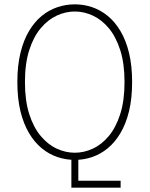

<svg xmlns="http://www.w3.org/2000/svg" viewBox="-20 -726 690 885"><path d="M309 139V0H341V122L326 107H536V139ZM325 11Q284 11 245 -2Q206 -15 172.5 -42.5Q139 -70 113.8 -112.5Q88.5 -155 74.2 -213.5Q60 -272 60 -348Q60 -423.5 74.2 -482Q88.5 -540.5 113.8 -583Q139 -625.5 172.5 -652.8Q206 -680 245 -693Q284 -706 325 -706Q366 -706 404.5 -693Q443 -680 476.5 -652.8Q510 -625.5 535.2 -583Q560.5 -540.5 574.8 -482Q589 -423.5 589 -348Q589 -272 574.8 -213.5Q560.5 -155 535.2 -112.5Q510 -70 476.5 -42.5Q443 -15 404.5 -2Q366 11 325 11ZM325 -22Q367 -22 407.8 -40.8Q448.5 -59.5 481.5 -99Q514.5 -138.5 534.2 -200.2Q554 -262 554 -348Q554 -433.5 534.2 -495Q514.5 -556.5 481.5 -596Q448.5 -635.5 407.8 -654.2Q367 -673 325 -673Q282.5 -673 241.8 -654.2Q201 -635.5 167.8 -596Q134.5 -556.5 114.8 -495Q95 -433.5 95 -348Q95 -262 114.8 -200.2Q134.5 -138.5 167.8 -99Q201 -59.5 241.8 -40.8Q282.5 -22 325 -22Z"/></svg>

Font: Trispace Thin
Style: Regular
Weight: 100
Designer: Tyler Finck
Foundry: Etcetera Type Company
Version: Version 1.210